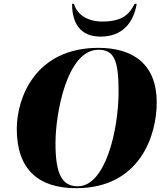

<svg xmlns="http://www.w3.org/2000/svg" viewBox="-20 -976 869 1007"><path d="M507 -784C625 -784 681 -860 697 -956H686C662 -908 629 -863 517 -863C427 -863 380 -910 368 -956H358C358 -852 403 -784 507 -784ZM379 11C714 11 802 -266 802 -438C802 -641 677 -725 496 -725C164 -725 68 -461 68 -300C68 -85 184 11 379 11ZM388 1C305 1 271 -64 271 -224C271 -384 332 -715 496 -715C577 -715 602 -663 602 -497C602 -297 534 1 388 1Z"/></svg>

Font: Noto Serif Display Black
Style: Italic
Weight: 900
Italic angle: -12°
Designer: Monotype Design Team
Foundry: Monotype Imaging Inc.
Version: Version 2.009